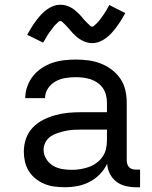

<svg xmlns="http://www.w3.org/2000/svg" viewBox="-20 -778 640 806"><path d="M251 8Q229 8 207.5 5Q186 2 166.5 -6Q147 -14 130 -27.5Q113 -41 101.5 -59Q90 -77 85 -98.5Q80 -120 80 -141Q80 -169 89 -195.5Q98 -222 117 -242Q136 -262 160.5 -274.5Q185 -287 212 -294.5Q239 -302 266.5 -304.5Q294 -307 321 -307H429V-347Q429 -363 425 -379Q421 -395 412 -408Q403 -421 389.5 -430.5Q376 -440 361 -445Q346 -450 330 -452Q314 -454 298 -454Q276 -454 254.5 -450.5Q233 -447 213.5 -436.5Q194 -426 181.5 -407Q169 -388 169 -366H86Q86 -391 94.5 -415Q103 -439 118.5 -458.5Q134 -478 155 -492Q176 -506 199.5 -514Q223 -522 248 -525Q273 -528 298 -528Q325 -528 351.5 -524.5Q378 -521 402.5 -511.5Q427 -502 448.5 -486Q470 -470 485 -448Q500 -426 506 -400Q512 -374 512 -347V-104Q512 -97 514.5 -89Q517 -81 522.5 -75.5Q528 -70 535.5 -68Q543 -66 551 -66H568V8H551Q529 8 507.5 3Q486 -2 468.5 -15.5Q451 -29 441 -49Q431 -69 430 -91Q418 -66 399 -46.5Q380 -27 356 -14.5Q332 -2 305 3Q278 8 251 8ZM282 -65Q300 -65 318 -68Q336 -71 353 -77Q370 -83 385 -94Q400 -105 410.5 -120Q421 -135 425 -153Q429 -171 429 -189V-234H321Q305 -234 288 -233Q271 -232 255 -228.5Q239 -225 223 -220Q207 -215 193 -205.5Q179 -196 171 -181Q163 -166 163 -150Q163 -129 174 -111Q185 -93 202.5 -82.5Q220 -72 240.5 -68.5Q261 -65 282 -65ZM366 -597Q361 -597 355.5 -598Q350 -599 345 -600Q340 -601 335.5 -603Q331 -605 326 -607.5Q321 -610 317 -612.5Q313 -615 308.5 -618Q304 -621 300 -625Q296 -629 292 -632.5Q288 -636 284.5 -640Q281 -644 278 -647.5Q275 -651 271.5 -655Q268 -659 264 -663.5Q260 -668 256 -672Q252 -676 249 -679Q246 -682 241.5 -686Q237 -690 234 -690Q229 -690 226 -687Q223 -684 219 -680Q215 -676 212 -673.5Q209 -671 207 -668Q205 -665 202.5 -662Q200 -659 197.5 -655.5Q195 -652 192 -648Q189 -644 186 -640Q183 -636 180 -631Q177 -626 174 -621Q171 -616 168 -610.5Q165 -605 161 -599L94 -632Q104 -650 113.5 -665Q123 -680 132.5 -692.5Q142 -705 151.5 -715.5Q161 -726 174 -736Q187 -746 202 -752Q217 -758 234 -758Q239 -758 244.5 -757.5Q250 -757 255 -755.5Q260 -754 264.5 -752.5Q269 -751 274 -748.5Q279 -746 283 -743.5Q287 -741 291.5 -737.5Q296 -734 300 -730.5Q304 -727 308 -723Q312 -719 315.5 -715.5Q319 -712 322 -708.5Q325 -705 328.5 -700.5Q332 -696 336 -692Q340 -688 344 -684Q348 -680 351 -677Q354 -674 358.5 -670Q363 -666 366 -666Q371 -666 374 -669Q377 -672 381 -675.5Q385 -679 388 -682Q391 -685 393 -687.5Q395 -690 397.5 -693Q400 -696 402.5 -699.5Q405 -703 408 -707Q411 -711 414 -715.5Q417 -720 420 -724.5Q423 -729 426 -734Q429 -739 432 -745Q435 -751 439 -757L506 -723Q496 -705 486.5 -690Q477 -675 467.5 -662.5Q458 -650 448.5 -639.5Q439 -629 426 -619Q413 -609 398 -603Q383 -597 366 -597Z"/></svg>

Font: Nova Nerd Font
Style: Regular
Weight: 400
Designer: Belleve Invis
Foundry: Belleve Invis
Version: Version 24.1.4; ttfautohint (v1.8.4);Nerd Fonts 3.1.1